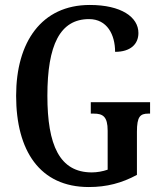

<svg xmlns="http://www.w3.org/2000/svg" viewBox="-20 -744 651 774"><path d="M338 10C410 10 471 -6 532 -39V-213C532 -274 545 -286 578 -286H585V-332H346V-286H358C395 -286 414 -274 414 -217V-60C394 -53 371 -49 350 -49C220 -49 171 -159 171 -358C171 -563 222 -667 339 -667C412 -667 444 -604 444 -535C506 -535 538 -566 538 -611C538 -675 469 -724 342 -724C147 -724 45 -574 45 -358C45 -137 140 10 338 10Z"/></svg>

Font: Noto Serif Armenian ExtraCondensed SemiBold
Style: Regular
Weight: 600
Width: 2
Designer: Monotype Design Team
Foundry: Monotype Imaging Inc.
Version: Version 2.008